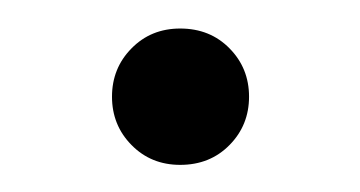

<svg xmlns="http://www.w3.org/2000/svg" viewBox="-20 -302 259 138"><path d="M109.5 -281.5Q131 -281.5 145 -267.2Q159 -253 159 -232.5Q159 -212 145 -197.8Q131 -183.5 109.5 -183.5Q88.5 -183.5 74.5 -197.8Q60.5 -212 60.5 -232.5Q60.5 -253 74.5 -267.2Q88.5 -281.5 109.5 -281.5Z"/></svg>

Font: Newsreader 36pt Light
Style: Regular
Weight: 300
Designer: Hugues Gentile
Foundry: Production Type
Version: Version 1.003